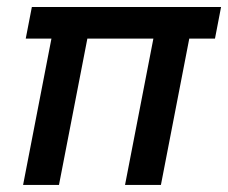

<svg xmlns="http://www.w3.org/2000/svg" viewBox="-20 -523 645 543"><path d="M45.3 0 125.5 -413.9H52.8L70.1 -503.2H605.2L588 -413.9H515.3L435.1 0H333.6L413.8 -413.9H227.1L146.8 0Z"/></svg>

Font: REM Medium
Style: Italic
Weight: 500
Italic angle: -11°
Designer: Octavio Pardo
Foundry: Ashler Design
Version: Version 1.005;gftools[0.9.28]